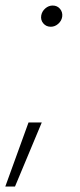

<svg xmlns="http://www.w3.org/2000/svg" viewBox="-21 -535 296 707"><path d="M-1.5 151.9 84 -84H132.8L34.2 151.9ZM166 -436.5Q148.9 -436.5 138.4 -449Q127.9 -461.4 130.9 -478.5Q133.8 -493.7 146 -504.2Q158.2 -514.6 172.9 -514.6Q189.9 -514.6 200.2 -502.2Q210.4 -489.7 208 -473.1Q205.6 -458 193.4 -447.3Q181.2 -436.5 166 -436.5Z"/></svg>

Font: Inter 17pt ExtraLight
Style: Italic
Weight: 250
Italic angle: -9.3988°
Version: Version 4.001;git-66647c0bb